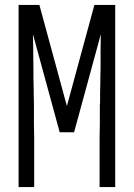

<svg xmlns="http://www.w3.org/2000/svg" viewBox="-20 -755 540 775"><path d="M55 0V-735H81H139L250 -327L361 -735H419H445V0H382V-147V-157V-167V-172V-187V-192V-202L383 -252V-262Q383 -296 383 -331L384 -341V-371V-381L385 -421V-431V-441L386 -481V-491V-506V-516V-546V-556Q387 -586 387 -617L279 -221H221L113 -617V-615V-605L114 -566V-556Q114 -513 115 -471V-461V-441L116 -396V-386Q116 -359 117 -331V-321Q117 -291 117 -262V-252L118 -202V-192V-187V-172V-167V-157V-147V0Z"/></svg>

Font: Iosevka SS01 Light
Style: Regular
Weight: 300
Monospace: yes
Designer: Belleve Invis
Foundry: Belleve Invis
Version: 2.3.3; ttfautohint (v1.8.3)